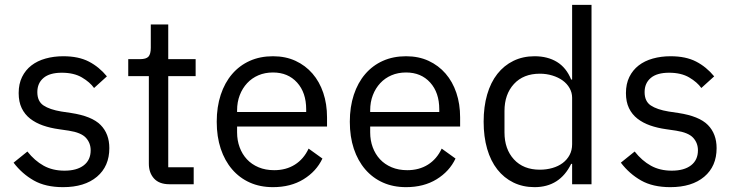

<svg xmlns="http://www.w3.org/2000/svg" viewBox="-20 -760 3032 792"><path d="M240 12Q168 12 119.5 -15.5Q71 -43 36 -89L93 -135Q123 -97 160 -76.5Q197 -56 246 -56Q297 -56 325.5 -78Q354 -100 354 -140Q354 -170 334.5 -191.5Q315 -213 264 -221L223 -227Q187 -232 157 -242.5Q127 -253 104.5 -270.5Q82 -288 69.5 -314Q57 -340 57 -376Q57 -414 71 -442.5Q85 -471 109.5 -490Q134 -509 168 -518.5Q202 -528 241 -528Q304 -528 346.5 -506Q389 -484 421 -445L368 -397Q351 -421 318 -440.5Q285 -460 235 -460Q185 -460 159.5 -438.5Q134 -417 134 -380Q134 -342 159.5 -325Q185 -308 233 -300L273 -294Q359 -281 395 -244.5Q431 -208 431 -149Q431 -74 380 -31Q329 12 240 12Z M679 0Q637 0 615.5 -23.5Q594 -47 594 -85V-446H509V-516H557Q583 -516 592.5 -526.5Q602 -537 602 -563V-659H674V-516H787V-446H674V-70H779V0Z M1106 12Q1053 12 1010.5 -7Q968 -26 937.5 -61.5Q907 -97 890.5 -146.5Q874 -196 874 -258Q874 -319 890.5 -369Q907 -419 937.5 -454.5Q968 -490 1010.5 -509Q1053 -528 1106 -528Q1158 -528 1199 -509Q1240 -490 1269 -456.5Q1298 -423 1313.5 -377Q1329 -331 1329 -276V-238H958V-214Q958 -181 968.5 -152.5Q979 -124 998.5 -103Q1018 -82 1046.5 -70Q1075 -58 1111 -58Q1160 -58 1196.5 -81Q1233 -104 1253 -147L1310 -106Q1285 -53 1232 -20.5Q1179 12 1106 12ZM1106 -461Q1073 -461 1046 -449.5Q1019 -438 999.5 -417Q980 -396 969 -367.5Q958 -339 958 -305V-298H1243V-309Q1243 -378 1205.5 -419.5Q1168 -461 1106 -461Z M1655 12Q1602 12 1559.5 -7Q1517 -26 1486.5 -61.5Q1456 -97 1439.5 -146.5Q1423 -196 1423 -258Q1423 -319 1439.5 -369Q1456 -419 1486.5 -454.5Q1517 -490 1559.5 -509Q1602 -528 1655 -528Q1707 -528 1748 -509Q1789 -490 1818 -456.5Q1847 -423 1862.5 -377Q1878 -331 1878 -276V-238H1507V-214Q1507 -181 1517.5 -152.5Q1528 -124 1547.5 -103Q1567 -82 1595.5 -70Q1624 -58 1660 -58Q1709 -58 1745.5 -81Q1782 -104 1802 -147L1859 -106Q1834 -53 1781 -20.5Q1728 12 1655 12ZM1655 -461Q1622 -461 1595 -449.5Q1568 -438 1548.5 -417Q1529 -396 1518 -367.5Q1507 -339 1507 -305V-298H1792V-309Q1792 -378 1754.5 -419.5Q1717 -461 1655 -461Z M2340 -84H2336Q2289 12 2185 12Q2137 12 2098 -7Q2059 -26 2031.5 -61Q2004 -96 1989.5 -146Q1975 -196 1975 -258Q1975 -320 1989.5 -370Q2004 -420 2031.5 -455Q2059 -490 2098 -509Q2137 -528 2185 -528Q2239 -528 2277.5 -504.5Q2316 -481 2336 -432H2340V-740H2420V0H2340ZM2207 -60Q2234 -60 2258.5 -67Q2283 -74 2301 -87.5Q2319 -101 2329.5 -120.5Q2340 -140 2340 -165V-357Q2340 -378 2329.5 -396.5Q2319 -415 2301 -428Q2283 -441 2258.5 -448.5Q2234 -456 2207 -456Q2139 -456 2100 -413.5Q2061 -371 2061 -302V-214Q2061 -145 2100 -102.5Q2139 -60 2207 -60Z M2745 12Q2673 12 2624.5 -15.5Q2576 -43 2541 -89L2598 -135Q2628 -97 2665 -76.5Q2702 -56 2751 -56Q2802 -56 2830.5 -78Q2859 -100 2859 -140Q2859 -170 2839.5 -191.5Q2820 -213 2769 -221L2728 -227Q2692 -232 2662 -242.5Q2632 -253 2609.5 -270.5Q2587 -288 2574.5 -314Q2562 -340 2562 -376Q2562 -414 2576 -442.5Q2590 -471 2614.5 -490Q2639 -509 2673 -518.5Q2707 -528 2746 -528Q2809 -528 2851.5 -506Q2894 -484 2926 -445L2873 -397Q2856 -421 2823 -440.5Q2790 -460 2740 -460Q2690 -460 2664.5 -438.5Q2639 -417 2639 -380Q2639 -342 2664.5 -325Q2690 -308 2738 -300L2778 -294Q2864 -281 2900 -244.5Q2936 -208 2936 -149Q2936 -74 2885 -31Q2834 12 2745 12Z"/></svg>

Font: IBM Plex Sans Devanagari
Style: Regular
Weight: 400
Designer: Mike Abbink, Paul van der Laan, Pieter van Rosmalen, Erin McLaughlin
Foundry: Bold Monday
Version: Version 1.1